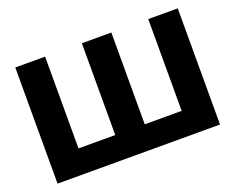

<svg xmlns="http://www.w3.org/2000/svg" viewBox="-113 -900 1341 1095"><g transform="rotate(-20 558.0 -352.5)"><path d="M65 0V-705H246V-148H469V-705H648V-148H872V-705H1051V0Z"/></g></svg>

Font: Mulish Black
Style: Regular
Weight: 900
Designer: Vernon Adams
Foundry: Vernon Adams
Version: Version 3.603; ttfautohint (v1.8.3)